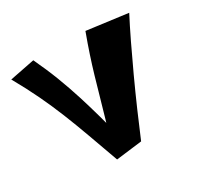

<svg xmlns="http://www.w3.org/2000/svg" viewBox="-161 -953 1189 1152"><g transform="rotate(-30 433.5 -376.5)"><path d="M337 7Q296 -107 262 -201Q228 -295 194 -379.5Q160 -464 120 -548Q80 -632 27 -726L199 -760Q242 -669 273.5 -586.5Q305 -504 329.5 -426Q354 -348 375.5 -270.5Q397 -193 419 -111L516 -15ZM516 -15 346 -68Q375 -162 397 -237Q419 -312 437 -376Q455 -440 472.5 -499.5Q490 -559 510.5 -621Q531 -683 558 -756L840 -719Q805 -652 763.5 -566Q722 -480 678 -384.5Q634 -289 592.5 -194Q551 -99 516 -15Z"/></g></svg>

Font: Marhey Light
Style: Regular
Weight: 300
Designer: Nur Syamsi & Bustanul Arifin
Foundry: Namelatype
Version: Version 1.000